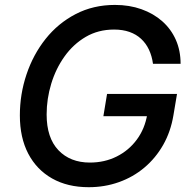

<svg xmlns="http://www.w3.org/2000/svg" viewBox="-20 -758 785 788"><path d="M344.2 10.3Q257.3 10.3 193.8 -25.6Q130.4 -61.5 95.9 -127.4Q61.5 -193.4 61.5 -284.2Q61.5 -371.6 88.9 -452.9Q116.2 -534.2 167.2 -598.4Q218.3 -662.6 290.5 -700.2Q362.8 -737.8 451.7 -737.8Q511.2 -737.8 560.5 -720.2Q609.9 -702.6 646 -670.7Q682.1 -638.7 701.7 -594.5Q721.2 -550.3 721.2 -496.1H607.9Q603.5 -528.3 591.3 -554.2Q579.1 -580.1 559.1 -598.6Q539.1 -617.2 511.2 -627Q483.4 -636.7 448.2 -636.7Q383.3 -636.7 332 -606.7Q280.8 -576.7 244.9 -526.4Q209 -476.1 190.2 -414.1Q171.4 -352.1 171.4 -288.1Q171.4 -192.4 219.7 -141.6Q268.1 -90.8 349.1 -90.8Q409.2 -90.8 459 -115.7Q508.8 -140.6 541.7 -185.3Q574.7 -230 584.5 -289.6L611.8 -281.2H404.3L419.4 -372.6H706.5L691.9 -285.6Q680.7 -217.8 649.7 -163.3Q618.7 -108.9 572.5 -70.1Q526.4 -31.2 468 -10.5Q409.7 10.3 344.2 10.3Z"/></svg>

Font: Inter 17pt Medium
Style: Italic
Weight: 500
Italic angle: -9.3988°
Version: Version 4.001;git-66647c0bb